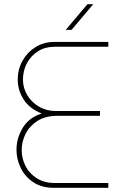

<svg xmlns="http://www.w3.org/2000/svg" viewBox="-20 -900 589 920"><path d="M238 0Q180 0 140 -26.5Q100 -53 79.5 -95Q59 -137 59 -182Q59 -238 89 -287.5Q119 -337 180 -356Q120 -380 92.5 -424.5Q65 -469 65 -518Q65 -568 88 -609Q111 -650 150.5 -674.5Q190 -699 239 -699H499V-676H242Q197 -676 163 -655Q129 -634 109.5 -598Q90 -562 90 -518Q90 -478 111 -443.5Q132 -409 167.5 -388.5Q203 -368 248 -368H459V-345H255Q198 -345 160 -321Q122 -297 103 -259.5Q84 -222 84 -181Q84 -141 102 -105Q120 -69 156 -46Q192 -23 245 -23H499V0ZM295 -757 399 -880H427L323 -757Z"/></svg>

Font: MuseoModerno SemiBold Thin
Style: Regular
Weight: 250
Version: Version 1.001